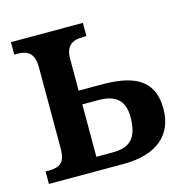

<svg xmlns="http://www.w3.org/2000/svg" viewBox="-85 -618 687 701"><g transform="rotate(-15 258.5 -268.0)"><path d="M16 0H299C422 0 491 -57 491 -157C491 -278 401 -301 294 -301H209V-420C209 -473 236 -486 277 -486H288V-536H16V-489H26C66 -489 91 -476 91 -419V-112C91 -62 71 -47 26 -47H16ZM209 -51V-249H269C332 -249 367 -225 367 -159C367 -81 337 -51 272 -51Z"/></g></svg>

Font: Noto Serif Condensed Semi
Style: Regular
Weight: 600
Width: 3
Designer: Monotype Design Team
Foundry: Monotype Imaging Inc.
Version: Version 1.002